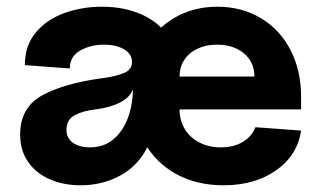

<svg xmlns="http://www.w3.org/2000/svg" viewBox="-20 -536 953 572"><path d="M376 -250Q376 -327 408.5 -387.5Q441 -448 498 -482Q555 -516 628 -516Q700 -516 757 -482Q814 -448 845.5 -387Q877 -326 877 -248V-210H515Q515 -177 530.5 -151.5Q546 -126 574 -111.5Q602 -97 638 -97Q676 -97 703 -113Q730 -129 741 -157L877 -147Q866 -73 802.5 -28.5Q739 16 646 16Q566 16 505 -17.5Q444 -51 410 -111.5Q376 -172 376 -250ZM627 -403Q594 -403 568.5 -391Q543 -379 529 -357.5Q515 -336 515 -308H738Q738 -336 724 -357.5Q710 -379 685 -391Q660 -403 627 -403ZM40 -135Q40 -216 106 -252Q172 -288 284 -303Q325 -308 350.5 -319Q376 -330 373 -356Q371 -377 348 -390Q325 -403 290 -403Q250 -403 219 -385.5Q188 -368 188 -332L54 -342Q54 -400 86.5 -439Q119 -478 171.5 -497Q224 -516 284 -516Q349 -516 400.5 -493.5Q452 -471 481.5 -428Q511 -385 511 -326L436 -180Q436 -121 407 -76.5Q378 -32 328.5 -8Q279 16 220 16Q169 16 128 -2Q87 -20 63.5 -54Q40 -88 40 -135ZM376 -273V-318L381 -298Q381 -259 350 -238Q319 -217 264 -210Q228 -206 203 -193Q178 -180 178 -149Q178 -124 197.5 -110.5Q217 -97 248 -97Q290 -97 318.5 -121.5Q347 -146 361.5 -186Q376 -226 376 -273Z"/></svg>

Font: Uncut Sans Variable
Style: Regular
Weight: 400
Designer: Kasper Nordkvist
Foundry: UNCUT.wtf
Version: Version 1.304;Glyphs 3.2 (3246)